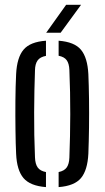

<svg xmlns="http://www.w3.org/2000/svg" viewBox="-20 -777 438 804"><path d="M47.5 -133Q45.5 -174 44.8 -233.2Q44 -292.5 44.5 -354.5Q45 -416.5 47.5 -466.5Q51 -536.5 78.8 -569.2Q106.5 -602 172.5 -606.5V-543Q148 -538.5 137.5 -524Q127 -509.5 126.5 -482.5Q123.5 -402.5 123 -306.5Q122.5 -210.5 126.5 -118Q127.5 -90 138 -75.5Q148.5 -61 172.5 -56.5V6.5Q106.5 1.5 78.5 -31.2Q50.5 -64 47.5 -133ZM225.5 6.5V-56.5Q249.5 -61.5 259.5 -76Q269.5 -90.5 270.5 -116.5Q274 -207 274.2 -298.2Q274.5 -389.5 270.5 -484Q269.5 -511 259.2 -525Q249 -539 225.5 -543.5V-606.5Q292 -601.5 319.2 -568.5Q346.5 -535.5 350 -466.5Q352 -421 352.8 -362.5Q353.5 -304 352.8 -244Q352 -184 350 -133Q346.5 -64 319 -31.2Q291.5 1.5 225.5 6.5ZM173.5 -640 257 -757H319.5L234 -640Z"/></svg>

Font: Big Shoulders Stencil Text
Style: Regular
Weight: 400
Designer: Patric King
Foundry: XO Type Co
Version: Version 1.000